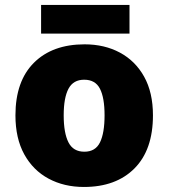

<svg xmlns="http://www.w3.org/2000/svg" viewBox="-20 -741 677 771"><path d="M594.2 -277.8Q594.2 -139.2 520 -64.7Q445.8 9.8 316.9 9.8Q237.3 9.8 175 -23.7Q112.8 -57.1 77.4 -121.3Q42 -185.5 42 -277.8Q42 -415 116.2 -489Q190.4 -563 319.8 -563Q399.4 -563 461.4 -529.8Q523.4 -496.6 558.8 -433.1Q594.2 -369.6 594.2 -277.8ZM235.8 -277.8Q235.8 -207 254.9 -169.4Q273.9 -131.8 318.8 -131.8Q363.3 -131.8 381.6 -169.4Q399.9 -207 399.9 -277.8Q399.9 -348.6 381.3 -384.8Q362.8 -420.9 317.9 -420.9Q274.4 -420.9 255.1 -384.8Q235.8 -348.6 235.8 -277.8ZM500 -721.2V-606H145V-721.2Z"/></svg>

Font: Open Sans ExtraBold
Style: Regular
Weight: 800
Designer: Monotype Design Team
Foundry: Monotype Imaging Inc.
Version: Version 3.003; ttfautohint (v1.8.4)